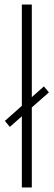

<svg xmlns="http://www.w3.org/2000/svg" viewBox="-20 -828 237 848"><path d="M196 -420 120.5 -353.5V0H76.5V-314.5L23.5 -267.5L1.5 -294L76.5 -360.5V-808H120.5V-399L174 -446.5Z"/></svg>

Font: Encode Sans Semi Condensed ExLight
Style: Regular
Weight: 275
Width: 4
Designer: Multiple Designers
Foundry: Impallari Type
Version: Version 2.000